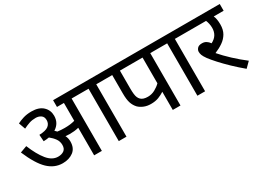

<svg xmlns="http://www.w3.org/2000/svg" viewBox="-36 -1185 2346 1749"><g transform="rotate(-30 1137.0 -310.0)"><path d="M470 -218Q470 -148 424.5 -114Q379 -80 312 -80Q226 -80 159 -144Q92 -208 29 -356L100 -382Q143 -276 193 -214.5Q243 -153 305 -153Q343 -153 367 -170.5Q391 -188 391 -227Q391 -264 370.5 -293Q350 -322 318 -347Q291 -342 260 -341L255 -411Q323 -413 351.5 -435Q380 -457 380 -494Q380 -530 356.5 -546Q333 -562 302 -562Q265 -562 235 -552Q205 -542 171 -525L146 -594Q172 -608 210.5 -620Q249 -632 298 -632Q376 -632 417.5 -593Q459 -554 459 -495Q459 -417 392 -375Q403 -365 412 -355Q450 -350 486 -350Q518 -350 543 -353Q568 -356 594 -363V-551H521V-622H1038V-551H934V0H853V-551H675V0H594V-290Q570 -284 547 -281.5Q524 -279 498 -279Q481 -279 455 -282Q470 -252 470 -218Z M1502 -551V0H1421V-191Q1392 -172 1358 -159Q1324 -146 1277 -146Q1237 -146 1204.5 -159.5Q1172 -173 1151 -194Q1126 -221 1114 -257.5Q1102 -294 1102 -358V-551H1023V-622H1606V-551ZM1421 -551H1183V-369Q1183 -328 1186 -304Q1189 -280 1195.5 -265.5Q1202 -251 1213 -240Q1236 -217 1286 -217Q1326 -217 1361 -236Q1396 -255 1421 -280Z M1761 -551V0H1680V-551H1591V-622H1864V-551Z M2245 -42 2191 12Q2132 -37 2080 -87Q2028 -137 1988 -181Q1948 -225 1925 -256Q1903 -287 1896.5 -305Q1890 -323 1890 -340Q1890 -359 1905 -376Q1920 -393 1954 -393Q1979 -393 1997.5 -381.5Q2016 -370 2031 -349Q2070 -369 2088 -399Q2106 -429 2106 -468Q2106 -491 2101 -513.5Q2096 -536 2089 -551H1850V-622H2274V-551H2170Q2186 -516 2186 -458Q2186 -403 2164 -365Q2142 -327 2104 -300.5Q2066 -274 2017 -254Q2062 -202 2121.5 -146.5Q2181 -91 2245 -42Z"/></g></svg>

Font: Noto Sans
Style: Italic
Weight: 400
Italic angle: -12°
Designer: Monotype Design Team
Foundry: Monotype Imaging Inc.
Version: Version 2.013; ttfautohint (v1.8.4.7-5d5b)